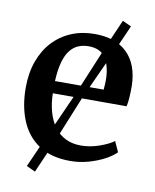

<svg xmlns="http://www.w3.org/2000/svg" viewBox="-83 -712 694 861"><g transform="rotate(10 264.0 -282.0)"><path d="M282.5 11Q196 11 140 -26Q84 -63 56.8 -128.2Q29.5 -193.5 29.5 -278.5Q29.5 -345.5 48.8 -399Q68 -452.5 103.2 -490.5Q138.5 -528.5 186.8 -548.8Q235 -569 293 -569Q389.5 -569 441.8 -517.2Q494 -465.5 496.5 -369Q496.5 -338 495 -315Q493.5 -292 489.5 -274.5H153.5Q154.5 -227.5 165.5 -189Q176.5 -150.5 197 -123Q217.5 -95.5 247.8 -80.5Q278 -65.5 317.5 -65.5Q359 -65.5 401 -80.2Q443 -95 466 -112L487.5 -64.5Q470 -46.5 438 -29.2Q406 -12 365.5 -0.5Q325 11 282.5 11ZM153.5 -330H375Q376 -339.5 376.8 -351.5Q377.5 -363.5 377.5 -373Q377.5 -433.5 354.2 -471.8Q331 -510 275.5 -510Q250.5 -510 229.2 -501.2Q208 -492.5 191.8 -472Q175.5 -451.5 165.8 -416.8Q156 -382 153.5 -330ZM135.5 85.5 95.5 67 151 -58 254 -288 360 -542.5 406.5 -649 446.5 -630.5 399.5 -524 286.5 -276 190.5 -40.5Z"/></g></svg>

Font: Merriweather 20pt SemiBold
Style: Regular
Weight: 600
Version: Version 2.100